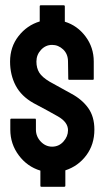

<svg xmlns="http://www.w3.org/2000/svg" viewBox="-20 -716 415 736"><path d="M225.6 0H138.7Q134.8 0 134.8 -3.9V-62Q84.5 -77.1 52 -120.6Q19.5 -164.1 19.5 -219.2V-256.8Q19.5 -261.2 23.4 -261.2H114.7Q117.7 -261.2 117.7 -256.8V-219.2Q117.7 -192.9 136.2 -173.3Q154.8 -153.8 179.7 -153.8Q205.6 -153.8 223.1 -173.3Q240.7 -192.9 240.7 -216.8Q240.7 -248 201.7 -270Q188.5 -277.8 160.4 -293Q132.3 -308.1 108.4 -320.8Q61.5 -347.2 40 -388.2Q18.6 -429.2 18.6 -480Q18.6 -536.1 51 -577.6Q83.5 -619.1 132.3 -633.8V-691.9Q132.3 -695.8 136.7 -695.8H223.6Q228.5 -695.8 228.5 -691.9V-632.8Q276.4 -618.2 307.9 -576.2Q339.4 -534.2 339.4 -480V-413.1Q339.4 -410.2 336.4 -410.2H244.6Q241.7 -410.2 241.7 -413.1L240.7 -480Q240.7 -508.8 222.2 -526.4Q203.6 -543.9 179.7 -543.9Q154.8 -543.9 137.2 -524.9Q119.6 -505.9 119.6 -480Q119.6 -455.1 130.6 -437.5Q141.6 -419.9 170.4 -402.8L253.4 -356.9Q294.4 -335 318.1 -302Q341.8 -269 341.8 -219.2Q341.8 -162.1 310.8 -120.6Q279.8 -79.1 230.5 -63V-3.9Q230.5 0 225.6 0Z"/></svg>

Font: WRV
Style: Display
Weight: 400
Designer: Will Viles x Danh Hong
Version: Version 8.001; ttfautohint (v1.8.3)